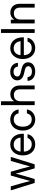

<svg xmlns="http://www.w3.org/2000/svg" viewBox="1662 -2430 779 4144"><g transform="rotate(-90 2052.0 -358.5)"><path d="M174.8 0H259.8L329.1 -234.4C345.7 -291 360.8 -350.6 376 -408.7C391.1 -350.6 406.2 -291 422.4 -234.4L490.2 0H577.1L737.3 -515.6H650.4L584 -289.1C565.9 -227.1 549.3 -162.1 532.2 -99.1C515.1 -162.1 499 -227.1 481.4 -289.1L417 -515.6H335L269.5 -289.1C251.5 -226.6 234.9 -160.2 217.8 -96.7C200.7 -160.2 184.6 -226.6 166.5 -289.1L101.6 -515.6H14.6Z M1008.3 11.7C1120.6 11.7 1208.5 -55.7 1228 -154.3H1145C1129.4 -100.6 1081.5 -63.5 1008.3 -63.5C910.6 -63.5 855 -132.8 851.1 -233.9H1236.8V-256.8C1236.8 -417 1146 -527.3 1002.4 -527.3C865.7 -527.3 769 -413.6 769 -256.8C769 -101.6 856.9 11.7 1008.3 11.7ZM852.1 -305.2C860.8 -396 918 -453.1 1002.4 -453.1C1087.4 -453.1 1145 -396 1153.8 -305.2Z M1544.4 11.7C1660.6 11.7 1747.6 -66.4 1761.7 -168H1676.3C1660.2 -105 1621.6 -63.5 1544.4 -63.5C1446.8 -63.5 1389.2 -139.6 1389.2 -256.8C1389.2 -375 1447.3 -452.1 1544.4 -452.1C1620.6 -452.1 1665.5 -408.2 1677.7 -347.7H1761.7C1747.6 -451.7 1661.6 -527.3 1544.4 -527.3C1401.4 -527.3 1305.2 -415 1305.2 -256.8C1305.2 -99.6 1401.4 11.7 1544.4 11.7Z M1937.5 -301.8C1937.5 -405.8 1998 -449.2 2073.2 -449.2C2150.4 -449.2 2195.3 -403.8 2195.3 -314.5V0H2278.3V-320.3C2278.3 -457.5 2192.9 -525.4 2088.9 -525.4C2024.9 -525.4 1973.1 -499.5 1937.5 -443.4V-727.5H1854.5V0H1937.5Z M2581.1 11.7C2693.4 11.7 2778.3 -44.9 2778.3 -140.6C2778.3 -214.8 2733.4 -260.3 2634.8 -283.7L2551.8 -303.2C2502 -314.9 2471.7 -337.9 2471.7 -377C2471.7 -420.9 2512.2 -456.1 2575.7 -456.1C2642.1 -456.1 2684.6 -416 2685.5 -361.3H2766.6C2763.7 -463.9 2683.1 -527.3 2575.7 -527.3C2465.3 -527.3 2388.7 -464.8 2388.7 -377C2388.7 -301.8 2438.5 -252.9 2534.2 -230.5L2617.2 -210.9C2663.1 -200.2 2694.8 -177.7 2694.8 -138.7C2694.8 -92.8 2650.4 -59.6 2579.1 -59.6C2506.8 -59.6 2464.8 -92.8 2459 -154.3H2377C2383.8 -42 2470.7 11.7 2581.1 11.7Z M3088.9 11.7C3201.2 11.7 3289.1 -55.7 3308.6 -154.3H3225.6C3210 -100.6 3162.1 -63.5 3088.9 -63.5C2991.2 -63.5 2935.5 -132.8 2931.6 -233.9H3317.4V-256.8C3317.4 -417 3226.6 -527.3 3083 -527.3C2946.3 -527.3 2849.6 -413.6 2849.6 -256.8C2849.6 -101.6 2937.5 11.7 3088.9 11.7ZM2932.6 -305.2C2941.4 -396 2998.5 -453.1 3083 -453.1C3168 -453.1 3225.6 -396 3234.4 -305.2Z M3495.1 -727.5H3412.1V0H3495.1Z M3701.2 -301.8C3701.2 -405.8 3761.7 -449.2 3836.9 -449.2C3914.1 -449.2 3959 -403.8 3959 -314.5V0H4042V-320.3C4042 -457.5 3956.5 -525.4 3852.5 -525.4C3787.1 -525.4 3734.9 -498.5 3699.2 -439.9V-515.6H3618.2V0H3701.2Z"/></g></svg>

Font: Raveo Display Display
Style: Regular
Weight: 400
Designer: Jakub Foglar, Rasmus Andersson (Inter)
Foundry: Jakubfoglar.com
Version: Version 1.100;Glyphs 3.2.3 (3260)